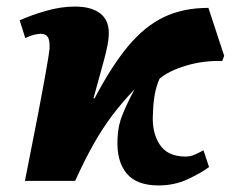

<svg xmlns="http://www.w3.org/2000/svg" viewBox="-20 -551 722 585"><path d="M463 14Q396 14 365.5 -23Q335 -60 338 -127Q339 -167 353.5 -202.5Q368 -238 390 -279Q352 -239 322.5 -200Q293 -161 266 -113.5Q239 -66 209 0H56Q78 -110 94.5 -196Q111 -282 120.5 -336Q130 -390 131 -403Q132 -429 125.5 -438.5Q119 -448 104 -448Q96 -448 83.5 -445Q71 -442 57 -435L40 -489Q75 -505 120.5 -518Q166 -531 208 -531Q261 -531 288 -508Q315 -485 311 -439Q310 -417 297 -368.5Q284 -320 265 -252L268 -251Q320 -350 370.5 -410.5Q421 -471 479.5 -499Q538 -527 615 -527L663 -381L657 -365Q599 -367 545.5 -350.5Q492 -334 466 -311Q456 -288 451.5 -263Q447 -238 446 -205Q442 -149 466 -111.5Q490 -74 545 -74Q560 -74 572.5 -79.5Q585 -85 600 -93L617 -42Q591 -23 551 -4.5Q511 14 463 14Z"/></svg>

Font: Literata 36pt ExtraBold
Style: Italic
Weight: 800
Italic angle: -2°
Designer: Latin by Veronika Burian and Jose Scaglione. Greek by Irene Vlachou. Cyrillic by Vera Evstafieva
Foundry: TypeTogether
Version: Version 3.002